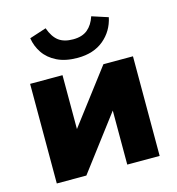

<svg xmlns="http://www.w3.org/2000/svg" viewBox="-108 -822 844 916"><g transform="rotate(-15 314.0 -364.5)"><path d="M60 0V-492H220V-226L422 -492H568V0H408V-267L206 0ZM312 -553Q252 -553 210.5 -573.5Q169 -594 146 -628Q123 -662 117 -702L200 -729Q216 -684 242.5 -664Q269 -644 314 -644Q359 -644 385.5 -666Q412 -688 425 -728L505 -702Q491 -636 441 -594.5Q391 -553 312 -553Z"/></g></svg>

Font: Nunito Sans Black
Style: Regular
Weight: 900
Designer: Vernon Adams
Foundry: Vernon Adams
Version: Version 3.006; ttfautohint (v1.8.3)